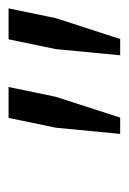

<svg xmlns="http://www.w3.org/2000/svg" viewBox="54 -823 300 448"><g transform="rotate(-90 204.0 -599.0)"><path d="M115.6 -468.6 130 -618.7 152.9 -729H225L202.1 -618.7L153.6 -468.6ZM299 -468.6 313.4 -618.7 336.3 -729H408.4L385.6 -618.7L337 -468.6Z"/></g></svg>

Font: Mona Sans
Style: Italic
Weight: 200
Italic angle: -11.6951°
Designer: Deni Anggara
Foundry: GitHub
Version: Version 2.000